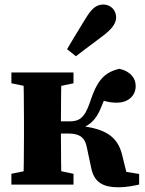

<svg xmlns="http://www.w3.org/2000/svg" viewBox="-20 -796 626 828"><path d="M29.1 0H297V-46.5L201.3 -66.5H126.5L29.1 -46.5V0ZM29.1 -436.8 126.5 -416.8H201.3L297 -436.8V-483.4H29.1V-436.8ZM80.4 0H245.7C243.7 -45 242.7 -147.4 242.7 -226.8V-266.5C242.7 -335.9 243.7 -438.4 245.7 -483.4H80.4C82.4 -438.4 83.4 -335.9 83.4 -273.4V-210C83.4 -147.4 82.4 -45 80.4 0ZM373.3 -71.9C386 -7.5 427.8 11.7 490.9 11.7C525.5 11.7 556 5 580 0V-45.8L430.7 -70.2L537 -4.7L507 -126.7C487.3 -209.2 431.9 -246.7 295.6 -255.4L311.4 -235.5C362.6 -251.4 393 -274.2 416.5 -334.2C428.9 -366.9 443.3 -394.4 464.6 -427.3L388 -379C417.8 -362 447.3 -353.2 484.5 -353.2C529.2 -353.2 565 -380.1 565.2 -425C565.2 -460.6 541 -488.7 495.1 -499.3C431.1 -484.4 399.3 -451.2 368.5 -356.7C344.7 -285.5 320.8 -272.7 279.6 -272.7H163.1V-220.2H273.8C322.6 -220.2 344.7 -204.2 353.5 -165.1L373.3 -71.9ZM269.3 -583.9 307.3 -553.4C333.4 -573.1 359 -593.2 417.7 -636.7C457 -666 480.8 -691.1 480.8 -720.7C480.8 -755.8 453.4 -776.5 426.5 -776.5C393.6 -776.5 374.4 -757.8 347.5 -713.4C304.9 -644 286.8 -614.3 269.3 -583.9Z"/></svg>

Font: Source Serif Variable
Style: Regular
Weight: 389
Designer: Frank Grießhammer
Foundry: Adobe Systems Incorporated
Version: Version 3.001;hotconv 1.0.111;makeotfexe 2.5.65597